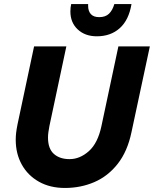

<svg xmlns="http://www.w3.org/2000/svg" viewBox="-20 -920 763 952"><path d="M58 -227Q58 -244 60 -261.5Q62 -279 67 -304L149 -690H309L225 -295Q222 -279 220 -265Q218 -251 218 -238Q218 -183 247 -157Q276 -131 325 -131Q376 -131 420.5 -170.5Q465 -210 483 -295L567 -690H723L632 -265Q612 -169 563.5 -107.5Q515 -46 447.5 -17Q380 12 302 12Q228 12 173 -19Q118 -50 88 -104Q58 -158 58 -227ZM329 -863Q329 -883 333 -900H417V-891Q417 -865 430.5 -850Q444 -835 472 -835Q503 -835 520.5 -852Q538 -869 547 -900H632Q619 -821 574 -780.5Q529 -740 460 -740Q402 -740 365.5 -774Q329 -808 329 -863Z"/></svg>

Font: Radio Canada
Style: Bold Italic
Weight: 700
Italic angle: -12°
Designer: Charles Daoud, Etienne Aubert Bonn, Alexandre Saumier Demers, Jacques Le Bailly
Foundry: Radio-Canada
Version: Version 2.104; ttfautohint (v1.8.4.7-5d5b);gftools[0.9.28.de